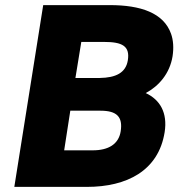

<svg xmlns="http://www.w3.org/2000/svg" viewBox="-20 -731 698 751"><path d="M36 0H320C476 0 600 -63 624 -214C636 -290 606 -341 550 -367C601 -394 644 -443 655 -511C660 -544 658 -574 649 -599C620 -681 529 -711 410 -711H149ZM231 -143 255 -298H373C437 -298 461 -274 452 -217C444 -167 404 -143 343 -143ZM275 -426 298 -567H387C458 -567 489 -551 480 -495C472 -446 433 -427 370 -426Z"/></svg>

Font: Asimov Pro
Style: UltObl
Weight: 900
Designer: Google
Version: Version 2.000980; 2014